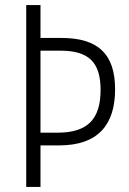

<svg xmlns="http://www.w3.org/2000/svg" viewBox="-20 -827 508 754"><path d="M432 -476C432 -615 365 -678 221 -678H139V-807H83V-93H139V-256H212C364 -256 432 -336 432 -476ZM206 -306H139V-628H217C328 -628 375 -583 375 -474C375 -358 323 -306 206 -306Z"/></svg>

Font: Noto Sans Kannada UI Condensed Light
Style: Regular
Weight: 300
Width: 3
Designer: Jelle Bosma - Monotype Design Team
Foundry: Monotype Imaging Inc.
Version: Version 2.005